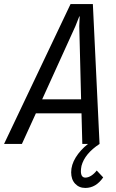

<svg xmlns="http://www.w3.org/2000/svg" viewBox="-68 -710 574 947"><path d="M441 165Q405 217 353 217Q322 217 302.5 196Q283 175 283 140Q283 103 305.5 66.5Q328 30 366 0H338L334 -151H109L40 0H-48L280 -690H390L423 0Q350 48 334 108Q331 123 331 134Q331 166 353 166Q367 166 382 156.5Q397 147 409 131ZM332 -220 323 -581 325 -629H323L304 -581L140 -220Z"/></svg>

Font: Decalotype
Style: Italic
Weight: 400
Italic angle: -12°
Designer: Alfredo Marco Pradil
Foundry: Alfredo Marco Pradil
Version: Version 1.0